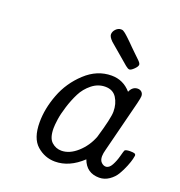

<svg xmlns="http://www.w3.org/2000/svg" viewBox="-125 -788 840 898"><g transform="rotate(20 294.5 -338.5)"><path d="M116.2 -144Q116.2 -211.9 143.6 -283.9Q170.9 -356 229 -409.9Q287.1 -463.9 358.9 -463.9Q417 -463.9 456.1 -418.9Q468.3 -447.8 494.1 -448.2Q506.3 -448.2 514.2 -440.7Q522 -433.1 522 -420.9Q522 -412.1 515.1 -383.8L450.2 -127Q445.3 -109.9 444.8 -94.2Q444.8 -74.2 455.3 -64.2Q465.8 -54.2 477.1 -54.2Q494.1 -54.2 506.1 -76.2Q518.1 -98.1 525.1 -125Q532.2 -151.9 534.2 -154.8Q538.1 -160.6 560.1 -161.1Q578.1 -161.1 583.5 -158.4Q588.9 -155.8 588.9 -148.9Q588.9 -146 585.4 -131.6Q582 -117.2 572.5 -93.5Q563 -69.8 550 -47.9Q537.1 -25.9 514.6 -10.5Q492.2 4.9 465.8 4.9Q402.8 4.9 380.9 -55.2Q316.9 4.9 246.1 4.9Q195.3 4.9 155.8 -29.5Q116.2 -64 116.2 -144ZM187 -140.1Q187 -91.3 208 -72.3Q229 -53.2 256.8 -53.2Q296.9 -53.2 335.4 -87.6Q374 -122.1 393.1 -171.9Q423.8 -274.9 423.8 -308.1Q423.8 -347.2 405.5 -376Q387.2 -404.8 349.1 -404.8Q313 -404.8 283 -380.9Q252.9 -356.9 236.1 -323.5Q219.2 -290 207 -251Q194.8 -211.9 190.9 -183.6Q187 -155.3 187 -140.1ZM289.1 -644Q289.1 -658.2 300.5 -670.2Q312 -682.1 326.2 -682.1Q329.1 -682.1 332 -681.6Q335 -681.2 339.1 -678.5Q343.3 -675.8 346.7 -673.3Q350.1 -670.9 356 -665.5Q361.8 -660.2 367.4 -655Q373 -649.9 382.6 -640.4Q392.1 -630.9 400.6 -622.3Q409.2 -613.8 423.1 -600.3Q437 -586.9 450.2 -574.2Q462.4 -562 461.9 -555.2Q461.9 -546.4 448 -532.7Q434.1 -519 425.8 -519Q418.9 -519 406.5 -529.1Q394 -539.1 307.1 -613.8Q289.1 -631.8 289.1 -644Z"/></g></svg>

Font: CMU Concrete
Style: Italic
Weight: 500
Italic angle: -14.04°
Version: Version 0.7.0